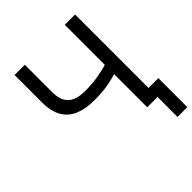

<svg xmlns="http://www.w3.org/2000/svg" viewBox="-238 -850 1164 1164"><g transform="rotate(-45 344.0 -268.0)"><path d="M172.7 -707.2V-471Q172.7 -420.6 190.6 -390.9Q208.6 -361.2 241 -348.4Q273.5 -335.6 321.8 -335.6Q375.3 -335.6 426.5 -343.8Q477.6 -351.9 526.9 -366.7V-288Q493.4 -277.3 463.9 -270.5Q434.4 -263.8 399.5 -260Q364.6 -256.2 321.8 -256.2Q245.5 -256.2 193.2 -278Q140.9 -299.7 112.9 -347.2Q84.9 -394.7 84.9 -471V-707.2ZM603.6 -707.2V0H515.2V-707.2ZM687.8 171.3H603.6V-77.3H687.8Z"/></g></svg>

Font: Pretendard Variable
Style: Regular
Weight: 400
Designer: Base glyphs from Inter by Rasmus Andersson; Hangul glyphs from Noto Sans CJK(Source Han Sans) by Jang Soo-young and Kang
Foundry: Kil Hyung-jin
Version: Version 1.100;FEAKit 1.0